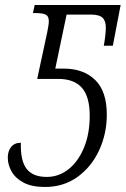

<svg xmlns="http://www.w3.org/2000/svg" viewBox="-20 -734 500 764"><path d="M159 10Q107 10 74.5 -7Q42 -24 26.5 -51Q11 -78 11 -107Q11 -133 24.5 -149.5Q38 -166 63 -166Q61 -94 86 -62Q111 -30 166 -30Q214 -30 252.5 -60.5Q291 -91 314 -146Q337 -201 337 -274Q337 -349 306 -384.5Q275 -420 212 -420H128L168 -606Q171 -622 173 -634Q175 -646 174 -654Q173 -671 160.5 -676.5Q148 -682 120 -682H111L118 -714H460L429 -552H393Q397 -574 399 -592.5Q401 -611 401 -620Q402 -649 389 -662.5Q376 -676 341 -676H245L200 -461H234Q312 -461 358.5 -416Q405 -371 405 -278Q405 -202 374.5 -136Q344 -70 288.5 -30Q233 10 159 10Z"/></svg>

Font: Noto Serif Condensed Light
Style: Italic
Weight: 300
Width: 3
Italic angle: -12°
Designer: Monotype Design Team
Foundry: Monotype Imaging Inc.
Version: Version 2.014; ttfautohint (v1.8.4.7-5d5b)